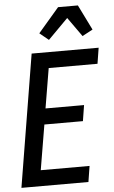

<svg xmlns="http://www.w3.org/2000/svg" viewBox="-63 -1020 632 1062"><g transform="rotate(-5 252.5 -489.0)"><path d="M12 0 133 -735H505L491 -647H220L183 -426H397L383 -338H169L127 -88H398L384 0ZM235 -802 185 -843 301 -978H411L480 -838L422 -807L346 -914Z"/></g></svg>

Font: Iosevka Term Curly SmBd Obl
Style: Regular
Weight: 600
Italic angle: -9°
Designer: Belleve Invis
Foundry: Belleve Invis
Version: Version 32.3.0